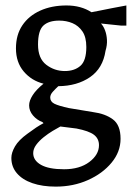

<svg xmlns="http://www.w3.org/2000/svg" viewBox="-20 -482 500 710"><path d="M186.2 208.1Q136.6 208.1 99.7 195.3Q62.7 182.5 42.4 158.6Q22 134.8 22 101.9Q22 82.7 35.4 59.4Q48.8 36.2 81.1 12.8Q100.2 -1.4 113.9 -10.5Q127.7 -19.5 140.9 -26.5L137.3 -30.3Q116.3 -38.2 102 -55.1Q87.7 -72 87.7 -92.3Q87.7 -109.6 100.8 -130Q113.8 -150.5 141 -172.5Q96.8 -183.5 67.9 -217.5Q39 -251.5 39 -303.2Q39 -353.2 62.7 -388.4Q86.3 -423.5 128.7 -442.7Q171 -461.8 226 -461.8Q279.6 -461.8 318.2 -436.8Q328.5 -438.5 349.5 -442.9Q370.5 -447.3 392.9 -451.6Q415.4 -455.8 431.2 -458.8Q447.1 -461.8 447.3 -461.8V-387.3H428.3L353.3 -395.1Q362.5 -385.6 368.4 -369.9Q374.4 -354.1 375.5 -334.5Q376.6 -314.9 370.2 -294.1Q360.6 -229.6 313 -196.8Q265.4 -164 195.6 -163.3Q185.7 -154.1 175.7 -143.2Q165.7 -132.3 165.7 -121.4Q165.7 -106 181.5 -98.2Q197.3 -90.5 234.3 -82.4L324 -67.5Q369.1 -61.6 397.4 -40.6Q425.8 -19.7 425.8 31.3Q425.8 79.4 392.6 119.5Q359.5 159.7 305.2 183.9Q251 208.1 186.2 208.1ZM216.8 143.9Q274.6 143.9 310.3 117Q346 90.1 346 54.8Q346 30.7 327.4 16.4Q308.7 2.2 263 -6.7L203.3 -14.2Q191.4 -7.9 174.7 2.1Q158 12.2 141.3 25.5Q124.6 38.9 113.7 53.8Q102.8 68.7 102.8 84.3Q102.8 111.2 131.5 127.5Q160.3 143.9 216.8 143.9ZM219.8 -219.3Q255.3 -219.3 277.2 -238.4Q299.2 -257.4 299.2 -308.2Q299.2 -344.8 284.8 -365.9Q270.4 -386.9 247.9 -396.4Q225.4 -405.8 199 -405.8Q160.3 -405.8 140.5 -387.5Q120.6 -369.2 120.6 -317.2Q120.6 -265.8 151.1 -242.5Q181.5 -219.3 219.8 -219.3Z"/></svg>

Font: Ancizar Sans Thin
Style: Regular
Weight: 100
Designer: Cesar Puertas, Viviana Monsalve, Julian Moncada, Julian Prieto, Jose Castro, Mariel Hernandez, Felipe Aragon, Sara Alarc
Version: Version 8.100